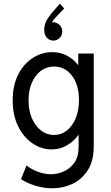

<svg xmlns="http://www.w3.org/2000/svg" viewBox="-20 -808 602 1041"><path d="M259.8 2Q204.6 2 156.5 -30.5Q108.4 -63 78.6 -122.6Q48.8 -182.1 48.8 -263.7Q48.8 -346.2 79.1 -404.8Q109.4 -463.4 158.4 -494.4Q207.5 -525.4 263.7 -525.4Q306.2 -525.4 342 -506.8Q377.9 -488.3 404.3 -454.6V-517.6H488.3V-15.6Q488.3 64.9 455.8 115.2Q423.3 165.5 372.1 189.2Q320.8 212.9 264.6 212.9Q214.8 212.9 168.2 197.8Q121.6 182.6 93.8 163.1L124 88.9Q144.5 106.9 182.1 121.8Q219.7 136.7 256.8 136.7Q289.6 136.7 324.2 122.1Q358.9 107.4 382.6 74.7Q406.2 42 406.2 -11.7V-77.6Q378.9 -40 341.3 -19Q303.7 2 259.8 2ZM273.4 -76.2Q312 -76.2 342.5 -100.3Q373 -124.5 390.6 -167.2Q408.2 -210 408.2 -265.6Q408.2 -348.6 369.9 -397.9Q331.5 -447.3 273.4 -447.3Q232.9 -447.3 201.7 -424.1Q170.4 -400.9 152.6 -359.4Q134.8 -317.9 134.8 -263.7Q134.8 -209.5 152.8 -167.2Q170.9 -125 202.1 -100.6Q233.4 -76.2 273.4 -76.2ZM304.7 -788.1 328.1 -761.7 291 -723.6Q269 -700.7 261.7 -686.5Q265.1 -687.5 269.5 -687.5Q286.6 -687.5 302 -673.6Q317.4 -659.7 317.4 -637.7Q317.4 -615.2 302.7 -601.6Q288.1 -587.9 269.5 -587.9Q248.5 -587.9 234.1 -603.3Q219.7 -618.7 219.7 -645.5Q219.7 -678.7 237.3 -705.1Q254.9 -731.4 265.6 -743.2Z"/></svg>

Font: Reddit Mono
Style: Regular
Weight: 400
Monospace: yes
Designer: Stephen Hutchings
Foundry: Reddit
Version: Version 1.014; ttfautohint (v1.8.4.7-5d5b)